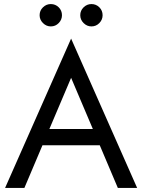

<svg xmlns="http://www.w3.org/2000/svg" viewBox="-20 -925 700 945"><path d="M375 -850Q375 -873 391.5 -889Q408 -905 430 -905Q453 -905 469 -889Q485 -873 485 -850Q485 -828 469 -811.5Q453 -795 430 -795Q408 -795 391.5 -811.5Q375 -828 375 -850ZM175 -850Q175 -873 191.5 -889Q208 -905 230 -905Q253 -905 269 -889Q285 -873 285 -850Q285 -828 269 -811.5Q253 -795 230 -795Q208 -795 191.5 -811.5Q175 -828 175 -850ZM560 0 471 -210H189L100 0H5L330 -735L655 0ZM330 -542 223 -290H437Z"/></svg>

Font: Jost*
Style: Regular
Weight: 400
Version: Version 3.7